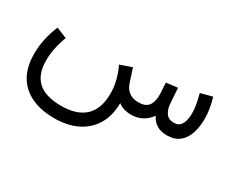

<svg xmlns="http://www.w3.org/2000/svg" viewBox="-97 -634 1394 1175"><g transform="rotate(30 599.5 -46.5)"><path d="M747.6 0Q690.9 0 655.3 -28.3Q654.3 64 615.5 126.7Q576.7 189.5 508.8 221.7Q440.9 253.9 352.1 253.9Q207.5 253.9 127.7 181.6Q47.9 109.4 47.9 -27.3Q47.9 -129.9 91.8 -236.8L167.5 -206.1Q131.8 -112.3 131.8 -29.8Q131.8 69.8 185.3 118.4Q238.8 167 350.6 167Q460 167 517.1 113.5Q574.2 60.1 574.7 -48.8Q574.7 -137.7 530.8 -229L613.3 -257.3L642.1 -168Q654.8 -127.9 680.4 -108.2Q706.1 -88.4 748.5 -87.9Q796.9 -87.9 817.9 -114.3Q838.9 -140.6 838.9 -189.9Q838.9 -201.7 837.6 -223.4Q836.4 -245.1 834 -276.9L914.6 -286.6L922.4 -176.3Q924.8 -139.2 943.1 -113.5Q961.4 -87.9 999.5 -87.9Q1067.4 -87.9 1067.4 -196.3Q1067.4 -247.6 1045.9 -325.2L1127.9 -347.2Q1151.4 -272.5 1151.4 -203.6Q1151.4 -147.9 1136.7 -101.8Q1122.1 -55.7 1088.9 -28.1Q1055.7 -0.5 1000 0Q916.5 0 881.8 -69.8Q831.1 0 747.6 0Z"/></g></svg>

Font: Vazir FD-UI
Style: Regular-FD-UI
Weight: 400
Designer: Saber Rastikerdar
Foundry: Saber Rastikerdar
Version: Version 30.1.0